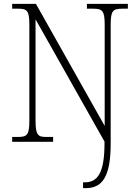

<svg xmlns="http://www.w3.org/2000/svg" viewBox="-20 -734 716 994"><path d="M410 240H423C507 240 553 186 553 9V-605C553 -679 564 -689 615 -689H642V-714H430V-689H462C510 -689 522 -679 522 -605V-82L166 -714H43V-689H74C120 -689 132 -679 132 -606V-109C132 -35 120 -25 73 -25H43V0H255V-25H218C177 -25 164 -35 164 -109V-634L521 -1V9C521 165 483 210 419 210H410Z"/></svg>

Font: Noto Serif Thai SemiCondensed ExtraLight
Style: Regular
Weight: 200
Width: 4
Designer: Monotype Design Team
Foundry: Monotype Imaging Inc.
Version: Version 2.002